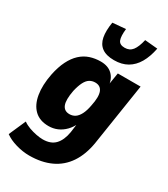

<svg xmlns="http://www.w3.org/2000/svg" viewBox="-232 -853 1002 1146"><g transform="rotate(30 268.5 -280.5)"><path d="M163 191Q119 191 72 177.5Q25 164 -6 141L45 25Q64 39 89 48Q114 57 139.5 62Q165 67 185 67Q240 67 269.5 36Q299 5 309 -54L318 -122H323Q309 -90 286 -66.5Q263 -43 235 -31Q207 -19 175 -19Q114 -19 78 -53.5Q42 -88 31.5 -150.5Q21 -213 37 -294Q49 -352 69.5 -393Q90 -434 118 -460Q146 -486 180.5 -497.5Q215 -509 254 -509Q305 -509 334 -481Q363 -453 367 -406H362L377 -498H534L468 -72Q454 14 414.5 73Q375 132 311.5 161.5Q248 191 163 191ZM248 -143Q269 -143 286 -154Q303 -165 316 -190Q329 -215 336 -254Q350 -320 337.5 -352Q325 -384 288 -384Q267 -384 250 -373.5Q233 -363 220.5 -338.5Q208 -314 199 -275Q186 -207 198.5 -175Q211 -143 248 -143ZM317 -555Q263 -555 233 -577Q203 -599 195 -641Q187 -683 197 -744L287 -752Q281 -700 290.5 -675.5Q300 -651 335 -651Q369 -651 388 -675.5Q407 -700 419 -752L507 -744Q495 -683 470.5 -641Q446 -599 408 -577Q370 -555 317 -555Z"/></g></svg>

Font: Nunito Sans 10pt Condensed Black
Style: Italic
Weight: 900
Width: 3
Italic angle: -9°
Designer: Vernon Adams
Foundry: Vernon Adams
Version: Version 3.101;gftools[0.9.27]